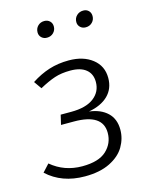

<svg xmlns="http://www.w3.org/2000/svg" viewBox="-114 -815 704 900"><g transform="rotate(-15 238.0 -365.5)"><path d="M410 -407Q410 -355 376.5 -322Q343 -289 282 -278Q338 -271 370 -240.5Q402 -210 402 -158Q402 -115 379.5 -76.5Q357 -38 308 -13.5Q259 11 186 11Q74 11 2 -56L35 -92Q99 -38 186 -38Q266 -38 303.5 -73Q341 -108 341 -159Q341 -251 202 -251H139L150 -298H201Q273 -298 311 -327Q349 -356 349 -404Q349 -443 322.5 -464.5Q296 -486 247 -486Q203 -486 170 -475Q137 -464 95 -441L69 -478Q112 -506 156 -520Q200 -534 252 -534Q322 -534 366 -499.5Q410 -465 410 -407ZM145 -698Q145 -717 157.5 -729.5Q170 -742 189 -742Q205 -742 215.5 -732Q226 -722 226 -706Q226 -688 213.5 -675.5Q201 -663 182 -663Q166 -663 155.5 -673Q145 -683 145 -698ZM333 -698Q333 -717 346 -729.5Q359 -742 378 -742Q394 -742 404 -732Q414 -722 414 -706Q414 -688 401.5 -675.5Q389 -663 370 -663Q354 -663 343.5 -673Q333 -683 333 -698Z"/></g></svg>

Font: Fira Sans Light
Style: Italic
Weight: 300
Italic angle: -8°
Designer: bBox Type GmbH & Carrois Corporate GbR & Edenspiekermann AG
Foundry: bBox Type GmbH & Carrois Corporate GbR & Edenspiekermann AG
Version: Version 4.301